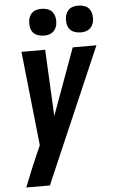

<svg xmlns="http://www.w3.org/2000/svg" viewBox="-62 -785 625 1041"><g transform="rotate(-5 250.0 -264.0)"><path d="M167 215H38Q54 173 71.5 131Q89 89 107 47L131 -7L76 -520H205L223 -158L355 -520H484L175 195ZM405 -597Q388 -597 371.5 -603Q355 -609 345 -622Q335 -635 332.5 -652.5Q330 -670 333 -688Q335 -700 341 -711.5Q347 -723 357.5 -730.5Q368 -738 380.5 -740.5Q393 -743 405 -743Q422 -743 438.5 -737Q455 -731 464.5 -718Q474 -705 477 -687.5Q480 -670 477 -652Q475 -640 468.5 -628.5Q462 -617 451.5 -609.5Q441 -602 429 -599.5Q417 -597 405 -597ZM205 -597Q188 -597 171.5 -603Q155 -609 145 -622Q135 -635 132.5 -652.5Q130 -670 133 -688Q135 -700 141 -711.5Q147 -723 157.5 -730.5Q168 -738 180.5 -740.5Q193 -743 205 -743Q222 -743 238.5 -737Q255 -731 264.5 -718Q274 -705 277 -687.5Q280 -670 277 -652Q275 -640 268.5 -628.5Q262 -617 251.5 -609.5Q241 -602 229 -599.5Q217 -597 205 -597Z"/></g></svg>

Font: Iosevka Extrabold Oblique
Style: Regular
Weight: 800
Italic angle: -9°
Monospace: yes
Designer: Belleve Invis
Foundry: Belleve Invis
Version: Version 32.5.0; ttfautohint (v1.8.4)